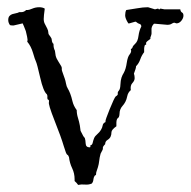

<svg xmlns="http://www.w3.org/2000/svg" viewBox="-20 -567 530 534"><path d="M43 -502 17.6 -496.1Q10.7 -496.1 7.8 -497.1Q2.9 -503.9 2.9 -511.2Q2.9 -518.6 6.3 -522.5Q9.8 -526.4 14.6 -527.8Q19.5 -529.3 24.9 -530.3Q30.3 -531.2 33.2 -533.2H39.1Q46.9 -533.2 52.7 -539.1H56.6Q60.5 -539.1 69.8 -543Q79.1 -546.9 88.9 -546.9Q98.6 -546.9 104.5 -543Q101.6 -522.5 101.6 -514.2Q101.6 -505.9 105 -500Q108.4 -494.1 111.3 -487.8Q114.3 -481.4 114.3 -477.5Q114.3 -473.6 115.7 -471.2Q117.2 -468.8 120.6 -464.4Q124 -460 124 -456.1Q124 -452.1 126 -448.2Q127.9 -444.3 128.4 -445.8Q128.9 -447.3 128.9 -441.4Q128.9 -433.6 132.8 -425.8L134.8 -412.1Q136.7 -404.3 142.6 -395.5Q148.4 -386.7 150.4 -382.8Q152.3 -378.9 151.9 -376Q151.4 -373 152.8 -369.1Q154.3 -365.2 156.2 -359.4Q158.2 -353.5 160.2 -348.1Q162.1 -342.8 163.6 -334.5Q165 -326.2 168.5 -320.8Q171.9 -315.4 175.3 -306.6Q178.7 -297.9 181.6 -285.2Q184.6 -272.5 193.4 -260.7Q193.4 -250 196.8 -239.3Q200.2 -228.5 202.1 -217.8L204.1 -203.1Q212.9 -184.6 215.8 -183.6Q217.8 -177.7 218.3 -167.5Q218.8 -157.2 229.5 -157.2Q231.4 -157.2 231.4 -159.2Q231.4 -161.1 231.4 -163.1Q236.3 -163.1 237.8 -169.9Q239.3 -176.8 241.7 -182.6Q244.1 -188.5 250.5 -193.8Q256.8 -199.2 260.7 -205.6Q264.6 -211.9 265.6 -218.3Q266.6 -224.6 273.4 -227.5V-230.5Q273.4 -234.4 285.2 -263.7Q297.9 -294.9 301.8 -298.8Q308.6 -302.7 307.6 -306.6Q306.6 -310.5 310.5 -314.9Q314.5 -319.3 314.9 -331.5Q315.4 -343.8 317.9 -351.1Q320.3 -358.4 324.2 -364.3Q330.1 -375 332.5 -392.1Q335 -409.2 340.8 -416Q346.7 -422.9 343.8 -430.7Q347.7 -431.6 348.6 -435.5Q349.6 -439.5 356.4 -445.8Q363.3 -452.1 365.2 -467.3Q367.2 -482.4 373 -493.2Q373 -499 368.2 -500.5Q363.3 -502 360.8 -504.4Q358.4 -506.8 356.4 -506.8L339.8 -502H336.9Q328.1 -515.6 328.1 -524.4Q328.1 -533.2 331.1 -539.1Q344.7 -541 361.3 -543.9Q377.9 -546.9 391.6 -546.9L411.1 -541L418.9 -543Q420.9 -543 420.9 -542Q420.9 -541 422.9 -541Q424.8 -541 424.8 -542Q424.8 -543 426.8 -543L437.5 -541H481.4Q482.4 -534.2 486.3 -532.2Q490.2 -530.3 490.2 -523.4Q490.2 -516.6 484.4 -509.3Q478.5 -502 470.7 -502L464.8 -503.9Q461.9 -503.9 457.5 -501Q453.1 -498 445.3 -498L411.1 -501H408.2Q400.4 -493.2 401.4 -482.9Q402.3 -472.7 399.9 -467.3Q397.5 -461.9 398.4 -460.4Q399.4 -459 394 -455.6Q388.7 -452.1 387.2 -449.7Q385.7 -447.3 386.2 -446.8Q386.7 -446.3 386.7 -444.3V-443.4L382.8 -441.4Q380.9 -435.5 380.9 -431.6V-421.9Q374 -413.1 370.1 -401.9Q366.2 -390.6 358.4 -382.8Q358.4 -377 352.5 -362.3Q354.5 -356.4 354.5 -349.6Q354.5 -342.8 348.1 -335.9Q341.8 -329.1 343.8 -316.4Q335.9 -309.6 334 -299.8Q332 -290 328.6 -283.7Q325.2 -277.3 320.8 -272.5Q316.4 -267.6 314.5 -262.2Q312.5 -256.8 312.5 -251.5Q312.5 -246.1 310.5 -241.2L305.7 -236.3Q303.7 -231.4 303.7 -226.6V-215.8Q290 -206.1 290 -199.2Q290 -192.4 287.6 -187Q285.2 -181.6 278.8 -177.7Q272.5 -173.8 272.5 -166Q265.6 -159.2 266.1 -155.8Q266.6 -152.3 265.1 -149.9Q263.7 -147.5 259.8 -139.6Q256.8 -128.9 255.9 -119.6Q254.9 -110.4 252.4 -102.1Q250 -93.8 248.5 -90.3Q247.1 -86.9 247.1 -81.1L246.1 -80.1L243.2 -78.1Q240.2 -73.2 239.7 -67.4Q239.3 -61.5 235.4 -56.6Q226.6 -52.7 216.3 -53.7Q206.1 -54.7 197.3 -52.7Q193.4 -58.6 187.5 -63.5V-68.4Q187.5 -85 180.7 -99.1Q173.8 -113.3 171.9 -129.9Q169.9 -135.7 167 -136.7Q164.1 -137.7 157.2 -161.1Q150.4 -184.6 131.8 -231.4Q113.3 -278.3 116.2 -283.2V-287.1Q116.2 -289.1 112.3 -291Q111.3 -294.9 111.8 -297.9Q112.3 -300.8 110.4 -304.7Q100.6 -312.5 91.8 -351.1Q83 -389.6 80.1 -395.5Q77.1 -401.4 71.8 -419.9Q66.4 -438.5 55.7 -451.2Q56.6 -453.1 56.6 -457Q56.6 -460.9 51.8 -480.5Q45.9 -496.1 43 -502Z"/></svg>

Font: Mountains of Christmas
Style: Regular
Weight: 400
Designer: Crystal Kluge
Foundry: Font Diner, Inc DBA Tart Workshop
Version: Version 1.002